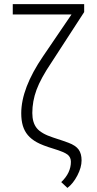

<svg xmlns="http://www.w3.org/2000/svg" viewBox="-20 -731 477 940"><path d="M392.1 -710.9V-671.9L232.4 -425.8Q179.7 -347.7 158.9 -291.5Q138.2 -235.4 138.2 -177.7Q138.2 -130.9 159.9 -103.8Q181.6 -76.7 239.5 -57.9Q297.4 -39.1 314.9 -32.2Q351.1 -18.6 365.2 1.5Q379.4 21.5 379.4 54.2Q379.4 88.4 358.9 127.9Q338.4 167.5 310.1 189L279.8 160.6Q327.1 115.7 327.1 61Q327.1 39.1 311 26.1Q294.9 13.2 241 -3.2Q187 -19.5 159.9 -34.7Q132.8 -49.8 116.2 -69.6Q99.6 -89.4 91.8 -115.5Q84 -141.6 84 -176.3Q84 -298.8 190.9 -455.6L330.1 -660.2H42.5V-710.9Z"/></svg>

Font: MAUL Condensed Light
Style: Light
Weight: 300
Designer: MAUL
Version: Version 2.137; 2017; ttfautohint (v1.8.3)